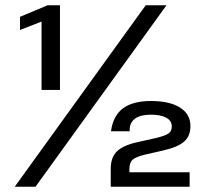

<svg xmlns="http://www.w3.org/2000/svg" viewBox="-20 -710 794 730"><path d="M138 -628 56 -596V-646L161 -690H208V-368H138ZM534 -690H613L115 0H36ZM505 -170 576 -186Q608 -194 620.5 -202.5Q633 -211 633 -228V-230Q633 -251 612 -262.5Q591 -274 554 -274Q514 -274 493.5 -259Q473 -244 473 -216V-211H402Q410 -270 447.5 -298Q485 -326 554 -326Q625 -326 664.5 -301Q704 -276 704 -231V-230Q704 -193 680.5 -172Q657 -151 601 -138L531 -122Q497 -114 484.5 -103Q472 -92 472 -67V-55H701V0H401V-68Q401 -112 425 -135Q449 -158 505 -170Z"/></svg>

Font: Mozilla Text BETA
Style: Regular
Weight: 400
Designer: Studio DRAMA
Foundry: Studio DRAMA
Version: Version 0.100